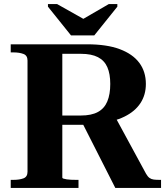

<svg xmlns="http://www.w3.org/2000/svg" viewBox="-20 -929 831 949"><path d="M331 -754H446L560 -896V-909H518L356 -815H429L262 -909H217V-896ZM384 -327 550 0H776V-40H768Q752 -40 740 -41.5Q728 -43 719 -49.5Q710 -56 702 -70L550 -350ZM288 -51V-663H380Q432 -663 464 -646.5Q496 -630 510.5 -597Q525 -564 525 -514Q525 -463 510.5 -428Q496 -393 464 -375.5Q432 -358 379 -358H263V-312H396Q408 -312 420.5 -313Q433 -314 445.5 -315.5Q458 -317 469 -318Q543 -327 595 -352.5Q647 -378 674 -419Q701 -460 701 -514Q701 -575 668.5 -618.5Q636 -662 572 -686Q508 -710 411 -710H33V-670H47Q75 -670 95.5 -662.5Q116 -655 116 -630V-80Q116 -55 96 -47.5Q76 -40 47 -40H33V0H368V-40H355Q343 -40 331.5 -40.5Q320 -41 310 -42.5Q300 -44 294 -46Q288 -48 288 -51Z"/></svg>

Font: Roboto Serif 120pt Expanded SemiBold
Style: Regular
Weight: 600
Width: 7
Designer: Greg Gazdowicz
Foundry: Commercial Type
Version: Version 1.008